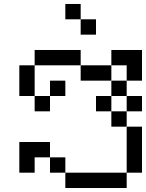

<svg xmlns="http://www.w3.org/2000/svg" viewBox="-20 -943 732 963"><path d="M76.9 -538.5H153.8V-461.5H76.9ZM76.9 -615.4H153.8V-538.5H76.9ZM153.8 -692.3H230.8V-615.4H153.8ZM230.8 -692.3H307.7V-615.4H230.8ZM307.7 -692.3H384.6V-615.4H307.7ZM384.6 -615.4H461.5V-538.5H384.6ZM615.4 -615.4H692.3V-538.5H615.4ZM615.4 -692.3H692.3V-615.4H615.4ZM538.5 -692.3H615.4V-615.4H538.5ZM153.8 -461.5H230.8V-384.6H153.8ZM615.4 -307.7H692.3V-230.8H615.4ZM615.4 -230.8H692.3V-153.8H615.4ZM615.4 -153.8H692.3V-76.9H615.4ZM538.5 -76.9H615.4V0H538.5ZM461.5 -76.9H538.5V0H461.5ZM384.6 -76.9H461.5V0H384.6ZM307.7 -76.9H384.6V0H307.7ZM230.8 -153.8H307.7V-76.9H230.8ZM153.8 -230.8H230.8V-153.8H153.8ZM76.9 -230.8H153.8V-153.8H76.9ZM76.9 -153.8H153.8V-76.9H76.9ZM538.5 -538.5H615.4V-461.5H538.5ZM461.5 -461.5H538.5V-384.6H461.5ZM615.4 -461.5H692.3V-384.6H615.4ZM538.5 -384.6H615.4V-307.7H538.5ZM461.5 -615.4H538.5V-538.5H461.5ZM230.8 -538.5H307.7V-461.5H230.8ZM384.6 -846.2H461.5V-769.2H384.6ZM307.7 -923.1H384.6V-846.2H307.7Z"/></svg>

Font: Jacquarda Bastarda 9
Style: Regular
Weight: 400
Designer: Sarah Cadigan-Fried
Version: Version 1.000; ttfautohint (v1.8.4.7-5d5b)